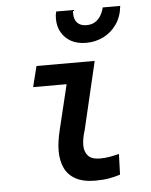

<svg xmlns="http://www.w3.org/2000/svg" viewBox="-54 -800 668 851"><g transform="rotate(-5 280.0 -374.0)"><path d="M336 7Q282 7 248.5 -11.5Q215 -30 200 -62.5Q185 -95 185 -138Q185 -160 188.5 -183Q192 -206 198 -231L246 -430H97L120 -522H379L308 -220Q302 -202 299 -185Q296 -168 296 -154Q296 -125 312 -107Q328 -89 366 -89Q385 -89 406.5 -92.5Q428 -96 450 -102L447 -10Q426 -3 399 2Q372 7 336 7ZM349 -605Q310 -605 282.5 -620Q255 -635 239.5 -661.5Q224 -688 224 -723Q224 -741 228 -755H303Q302 -752 302 -748.5Q302 -745 302 -740Q302 -713 316 -698Q330 -683 357 -683Q381 -683 396.5 -693.5Q412 -704 421.5 -720.5Q431 -737 435 -755H513Q508 -707 484.5 -673.5Q461 -640 425.5 -622.5Q390 -605 349 -605Z"/></g></svg>

Font: Ubuntu Sans Mono Medium
Style: Italic
Weight: 500
Italic angle: -13.5°
Monospace: yes
Designer: Dalton Maag Ltd
Foundry: Dalton Maag Ltd
Version: Version 1.006